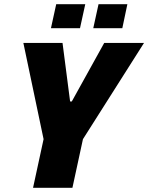

<svg xmlns="http://www.w3.org/2000/svg" viewBox="-20 -892 704 912"><path d="M137 0 187 -231 91 -688H277L313 -410H321L475 -688H664L374 -231L324 0ZM222 -758 247 -872H385L360 -758ZM423 -758 448 -872H585L561 -758Z"/></svg>

Font: Saira Semi Condensed ExtraBold
Style: Italic
Weight: 800
Width: 4
Italic angle: -12°
Designer: Hector Gatti with collaboration of the Omnibus-Type team
Foundry: Omnibus-Type
Version: Version 1.001; ttfautohint (v1.8)